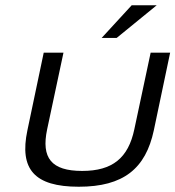

<svg xmlns="http://www.w3.org/2000/svg" viewBox="-20 -700 666 729"><path d="M84 -205C53 -58 110 9 279 9C449 9 533 -60 564 -205L626 -500H552L490 -209C467 -100 407 -51 292 -51C175 -51 136 -100 159 -209L221 -500H146ZM366 -556H423L575 -680H480Z"/></svg>

Font: LT Wave Light
Style: Italic
Weight: 300
Designer: Daniel Lyons
Version: Version 2.5 (Glyphs App)